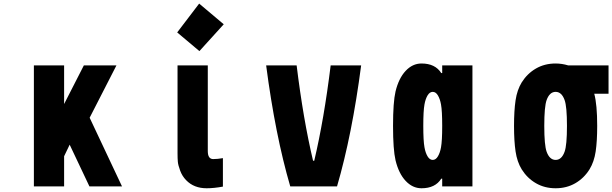

<svg xmlns="http://www.w3.org/2000/svg" viewBox="-20 -1027 3373 1058"><path d="M333.3 0H166.7V-666.7H333.3V-453.8L442.1 -666.7H621.7L474 -378.3L652.3 0H472.7L363.9 -229.8L333.3 -166Z M1212.9 -893.2 1078.8 -745.4 956.4 -848.3 1077.5 -1007.2ZM1208.3 1.3Q1158.9 10.4 1118.5 10.4Q1048.8 10.4 1005.9 -33.9Q983.7 -56.6 972.7 -86.9Q961.6 -117.2 960 -135.1Q958.3 -153 958.3 -181.6V-666.7H1125V-194.7Q1125 -150.4 1154.9 -150.4Q1178.4 -150.4 1208.3 -155.6Z M1614.6 -666.7Q1651 -369.1 1705.1 -141.3H1711.6Q1765.6 -369.8 1802.1 -666.7H1970.1Q1919.9 -283.2 1837.2 0H1579.4Q1496.7 -283.2 1446.6 -666.7Z M2302.7 -677.1Q2378.3 -677.1 2411.5 -624.3H2416.7V-666.7H2583.3V0H2416.7V-42.3H2411.5Q2378.3 10.4 2302.7 10.4Q2253.3 10.4 2215.2 -30.3Q2177.1 -71 2159.5 -143.9Q2145.8 -202.5 2145.8 -333.3Q2145.8 -464.2 2159.5 -522.8Q2177.1 -595.7 2215.2 -636.4Q2253.3 -677.1 2302.7 -677.1ZM2319 -451.2Q2312.5 -416 2312.5 -333.3Q2312.5 -250.7 2319 -215.5Q2324.2 -185.5 2335.9 -165.7Q2347.7 -145.8 2364.6 -145.8Q2381.5 -145.8 2393.2 -165.7Q2404.9 -185.5 2410.2 -215.5Q2416.7 -250.7 2416.7 -333.3Q2416.7 -416 2410.2 -451.2Q2404.9 -481.1 2393.2 -501Q2381.5 -520.8 2364.6 -520.8Q2347.7 -520.8 2335.9 -501Q2324.2 -481.1 2319 -451.2Z M2992.2 -475.9Q2979.2 -440.1 2979.2 -333.3Q2979.2 -226.6 2992.2 -190.8Q3008.5 -145.8 3041.7 -145.8Q3074.9 -145.8 3091.1 -190.8Q3104.2 -226.6 3104.2 -333.3Q3104.2 -440.1 3091.1 -475.9Q3074.9 -520.8 3041.7 -520.8Q3008.5 -520.8 2992.2 -475.9ZM3333.3 -666.7V-510.4H3254.6Q3270.8 -450.5 3270.8 -333.3Q3270.8 -249.3 3262.4 -192.4Q3253.9 -135.4 3228.5 -93.8Q3197.9 -44.9 3150.1 -17.3Q3102.2 10.4 3041.7 10.4Q2981.1 10.4 2933.3 -17.3Q2885.4 -44.9 2854.8 -93.8Q2829.4 -135.4 2821 -192.4Q2812.5 -249.3 2812.5 -333.3Q2812.5 -417.3 2821 -474.3Q2829.4 -531.2 2854.8 -572.9Q2885.4 -621.7 2933.3 -649.4Q2981.1 -677.1 3041.7 -677.1Q3076.2 -677.1 3110.7 -666.7Z"/></svg>

Font: Monoid
Style: Bold
Weight: 700
Width: 4
Designer: Andreas Larsen (@larsenwork)
Version: Version 0.61